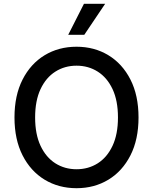

<svg xmlns="http://www.w3.org/2000/svg" viewBox="-20 -984 808 1014"><path d="M711.6 -363.6Q711.6 -247.5 669 -163.7Q626.4 -79.9 552.4 -35Q478.3 9.9 384.2 9.9Q289.8 9.9 215.7 -35Q141.7 -79.9 99.1 -163.7Q56.5 -247.5 56.5 -363.6Q56.5 -480.1 99.1 -563.7Q141.7 -647.4 215.7 -692.3Q289.8 -737.2 384.2 -737.2Q478.3 -737.2 552.4 -692.3Q626.4 -647.4 669 -563.7Q711.6 -480.1 711.6 -363.6ZM603 -363.6Q603 -452.4 574.4 -513.3Q545.8 -574.2 496.3 -605.6Q446.7 -637.1 384.2 -637.1Q321.7 -637.1 272.2 -605.6Q222.7 -574.2 194.1 -513.3Q165.5 -452.4 165.5 -363.6Q165.5 -275.2 194.1 -214.1Q222.7 -153.1 272.2 -121.6Q321.7 -90.2 384.2 -90.2Q446.7 -90.2 496.3 -121.6Q545.8 -153.1 574.4 -214.1Q603 -275.2 603 -363.6ZM340.2 -800.1 423.3 -963.8H535.2L425.1 -800.1Z"/></svg>

Font: Inter Zeller Medium
Style: Regular
Weight: 500
Designer: Rasmus Andersson; Joe Bland
Foundry: zeller
Version: Version 3.015;git-dec3a8cb1